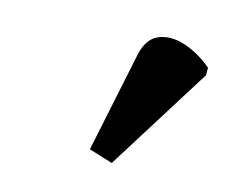

<svg xmlns="http://www.w3.org/2000/svg" viewBox="-39 -855 351 297"><g transform="rotate(10 136.5 -707.0)"><path d="M152 -604 115 -619 162 -775Q170 -802 189 -808Q208 -814 230.5 -804.5Q253 -795 273 -775L272 -763Z"/></g></svg>

Font: Noto Serif ExtraCondensed SemiBold
Style: Italic
Weight: 600
Width: 2
Italic angle: -12°
Designer: Monotype Design Team
Foundry: Monotype Imaging Inc.
Version: Version 2.013